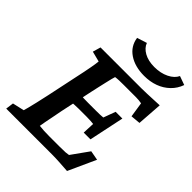

<svg xmlns="http://www.w3.org/2000/svg" viewBox="-218 -878 1001 1001"><g transform="rotate(45 282.5 -377.5)"><path d="M452.1 5.9Q425.8 3.9 394 2Q362.3 0 336.9 0H-2L3.9 -43.9L68.4 -58.6Q71.3 -68.4 76.2 -86.9Q81.1 -105.5 87.9 -135.3Q94.7 -165 103.5 -205.1L137.7 -367.2Q151.4 -429.7 157.7 -465.3Q164.1 -501 165 -514.6L107.4 -529.3L120.1 -573.2H422.9Q440.4 -573.2 463.4 -574.2Q486.3 -575.2 509.8 -576.2Q533.2 -577.1 551.8 -578.1L542 -438.5L488.3 -433.6L475.6 -516.6Q465.8 -518.6 455.6 -519.5Q445.3 -520.5 434.6 -520.5H344.7Q326.2 -520.5 310.5 -520Q294.9 -519.5 283.2 -517.6Q281.2 -512.7 277.3 -497.1Q273.4 -481.4 268.6 -460.4Q263.7 -439.5 258.8 -417.5Q253.9 -395.5 250 -377.9L210.9 -194.3Q207 -172.9 201.2 -144Q195.3 -115.2 190.9 -91.8Q186.5 -68.4 185.5 -60.5Q202.1 -58.6 218.8 -57.6Q235.4 -56.6 260.7 -56.6H331.1Q365.2 -56.6 377.9 -57.6Q390.6 -58.6 400.4 -60.5L468.8 -156.2L521.5 -146.5ZM372.1 -197.3 375 -263.7Q369.1 -264.6 356 -265.6Q342.8 -266.6 325.2 -266.6H265.6Q250 -266.6 234.9 -265.6Q219.7 -264.6 208 -263.7L220.7 -325.2Q232.4 -324.2 247.1 -323.7Q261.7 -323.2 277.3 -323.2H336.9Q354.5 -323.2 368.2 -323.7Q381.8 -324.2 388.7 -325.2L413.1 -391.6H462.9L421.9 -197.3ZM518.6 -760.7 567.4 -743.2Q554.7 -707 527.8 -681.2Q501 -655.3 464.8 -642.1Q428.7 -628.9 385.7 -628.9Q317.4 -628.9 272.5 -659.2Q227.5 -689.5 219.7 -743.2L274.4 -760.7Q284.2 -733.4 314.9 -716.3Q345.7 -699.2 390.6 -699.2Q436.5 -699.2 471.2 -716.3Q505.9 -733.4 518.6 -760.7Z"/></g></svg>

Font: Crimson Pro SemiBold
Style: Italic
Weight: 600
Italic angle: -12°
Designer: Jacques Le Bailly
Foundry: Baron von Fonthausen
Version: Version 1.003